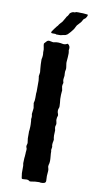

<svg xmlns="http://www.w3.org/2000/svg" viewBox="-98 -936 511 979"><g transform="rotate(10 157.5 -446.0)"><path d="M136 0Q137 0 139 -0.5Q141 -1 143 -1Q158 -4 174 -4Q178 -5 186 -3Q195 -2 205 -5Q213 -8 213 -17Q213 -21 212.5 -29.5Q212 -38 212 -42Q212 -51 214 -69Q214 -79 212 -83Q209 -89 211 -99Q216 -113 214 -135Q214 -139 213 -147Q212 -155 212 -159V-168Q209 -177 212 -186Q213 -188 213 -193Q209 -204 214 -224Q216 -232 213 -239Q212 -243 212 -251Q213 -260 213 -279Q212 -282 211 -287.5Q210 -293 210 -296Q210 -299 212 -305Q215 -312 212 -322Q211 -324 210.5 -328Q210 -332 210 -333Q210 -345 214 -354Q215 -356 213 -363Q206 -379 212 -393Q214 -396 214 -403Q214 -409 213 -421.5Q212 -434 211 -440V-462Q211 -464 211.5 -469Q212 -474 212 -476Q212 -478 212.5 -481Q213 -484 213 -485Q212 -488 211 -495Q210 -502 209 -506Q209 -512 210 -515Q214 -524 211 -530Q208 -538 210 -548Q213 -560 211 -574Q210 -582 213 -593Q214 -599 213 -605L210 -626V-632Q212 -648 212 -657Q214 -679 211 -690Q210 -693 211 -696Q215 -714 201 -724H198Q188 -718 177 -719Q149 -725 131 -720Q126 -718 120 -720Q110 -722 104 -723Q96 -723 91 -717Q89 -715 85.5 -711Q82 -707 80 -705V-697Q80 -695 82.5 -684Q85 -673 84 -666V-659Q87 -643 82 -624V-618Q82 -611 82.5 -597.5Q83 -584 84 -577Q84 -574 85 -567Q86 -560 86 -557Q86 -554 85 -549Q84 -544 84 -542Q82 -536 84 -531Q86 -516 86 -514V-504V-484V-457Q86 -455 85.5 -452Q85 -449 85 -448V-424Q85 -408 82 -400Q80 -396 82 -393Q82 -389 83.5 -381.5Q85 -374 85 -373V-368Q84 -359 82 -343Q81 -340 83 -334Q85 -323 83 -318Q82 -313 84 -305Q85 -299 85 -286V-275Q85 -263 84 -258Q82 -248 83 -243V-227V-214Q85 -198 86 -191Q86 -187 84 -181Q81 -174 84 -167Q88 -160 86 -149Q85 -146 85 -135Q85 -125 84 -120Q84 -119 83.5 -116.5Q83 -114 83 -112Q83 -94 82 -85Q82 -84 82.5 -82Q83 -80 83 -79Q83 -78 83.5 -76Q84 -74 84 -72V-34Q84 -29 85 -27Q85 -22 87 -12Q87 -5 94 -5Q104 -5 109 -6Q121 -8 130 0ZM133 -761H155Q158 -762 164 -763Q170 -764 173 -765Q182 -765 191 -772Q207 -788 213 -797Q220 -805 225 -817Q228 -825 236 -832Q251 -847 254 -856Q255 -860 262 -865Q268 -868 271 -875Q272 -876 273 -878.5Q274 -881 274 -882Q278 -889 270 -889Q243 -892 240 -891Q238 -891 225 -891.5Q212 -892 210 -889Q209 -888 206 -888Q196 -890 184 -880Q183 -880 180 -873Q176 -864 170 -859L167 -853Q156 -834 154 -831Q153 -829 145 -821Q144 -820 142 -817.5Q140 -815 139 -814Q135 -806 129 -801Q125 -796 118 -786.5Q111 -777 108 -772Q103 -763 114 -763H129Q131 -763 133 -761Z"/></g></svg>

Font: Gutenberg Clean
Style: Regular
Weight: 400
Designer: Nicola Manzari, Bruno Pierini
Foundry: Unio | Creative Solutions
Version: Version 1.001;PS 001.001;hotconv 1.0.88;makeotf.lib2.5.64775